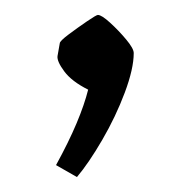

<svg xmlns="http://www.w3.org/2000/svg" viewBox="-20 -119 247 257"><path d="M83 118 55 102Q72 71 82.5 46Q93 21 98 1Q76 -10 66 -23.5Q56 -37 57 -44L60 -61Q60 -64 72 -73Q84 -82 96.5 -90.5Q109 -99 111 -99Q116 -99 127.5 -88.5Q139 -78 149 -66Q159 -54 159 -48Q159 -27 147 5Q135 37 117 68Q99 99 83 118Z"/></svg>

Font: Grenze Gotisch Light
Style: Regular
Weight: 300
Designer: Renata Polastri
Foundry: Omnibus-Type
Version: Version 1.001